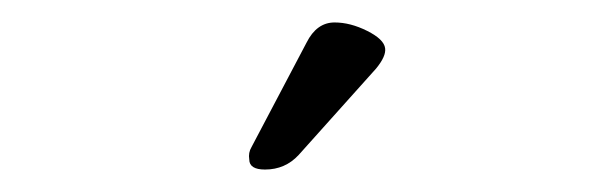

<svg xmlns="http://www.w3.org/2000/svg" viewBox="-20 -743 540 171"><path d="M216 -592Q202 -592 202 -601Q201 -607 204 -612L253 -705Q262 -723 278 -723Q292 -723 307 -715.5Q322 -708 323 -700Q324 -693 315 -682L246 -605Q234 -592 216 -592Z"/></svg>

Font: Quicksand
Style: Italic
Weight: 400
Italic angle: -12°
Designer: Andrew Paglinawan
Foundry: Andrew Paglinawan
Version: 1.002